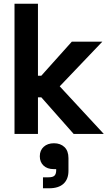

<svg xmlns="http://www.w3.org/2000/svg" viewBox="-20 -720 580 1032"><path d="M58 0V-700H184V-313H202L366 -496H530L301 -256L538 0H376L202 -197H184V0ZM211 292V233H241Q264 233 273 224Q282 215 282 195V189H269Q234 189 214 170Q194 151 194 120Q194 88 215 69Q236 50 270 50Q305 50 326.5 70.5Q348 91 348 130V198Q348 243 321.5 267.5Q295 292 244 292Z"/></svg>

Font: Space Grotesk Frontify
Style: Bold
Weight: 700
Designer: Florian Karsten
Version: Version 2.000